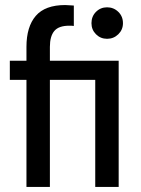

<svg xmlns="http://www.w3.org/2000/svg" viewBox="-20 -742 561 762"><path d="M85 -425H19V-501H85V-556Q85 -636 122 -679Q159 -722 239 -722Q249 -722 273 -720V-639Q266 -640 255 -640Q213 -640 195.5 -619Q178 -598 178 -556V-501H451V0H358V-425H178V0H85ZM343 -650Q343 -677 361 -695Q379 -713 405 -713Q431 -713 449.5 -695Q468 -677 468 -650Q468 -624 449.5 -606Q431 -588 405 -588Q379 -588 361 -606Q343 -624 343 -650Z"/></svg>

Font: AF Albert Sans Medium
Style: Regular
Weight: 500
Designer: Andreas Rasmussen
Foundry: a.Foundry
Version: Version 1.300;Glyphs 3.2 (3231)